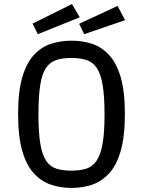

<svg xmlns="http://www.w3.org/2000/svg" viewBox="-20 -910 703 944"><path d="M331 14Q278 14 230.5 -2Q183 -18 146.5 -57.5Q110 -97 89.5 -168Q69 -239 69 -350Q69 -460 89.5 -530Q110 -600 146.5 -639.5Q183 -679 230.5 -694.5Q278 -710 331 -710Q386 -710 433 -694.5Q480 -679 516.5 -639.5Q553 -600 573.5 -530Q594 -460 594 -350Q594 -239 573.5 -168Q553 -97 516.5 -57.5Q480 -18 433 -2Q386 14 331 14ZM331 -71Q373 -71 403.5 -80.5Q434 -90 454 -118.5Q474 -147 484 -201.5Q494 -256 494 -347Q494 -438 484.5 -493Q475 -548 455.5 -576.5Q436 -605 405 -615Q374 -625 331 -625Q288 -625 257 -615Q226 -605 206.5 -576.5Q187 -548 178 -493Q169 -438 169 -347Q169 -256 178.5 -201.5Q188 -147 207.5 -118.5Q227 -90 258 -80.5Q289 -71 331 -71ZM166 -742 140 -794 334 -890 372 -825ZM394 -742 369 -793 558 -881 595 -811Z"/></svg>

Font: Ruda Medium
Style: Regular
Weight: 500
Version: Version 2.001